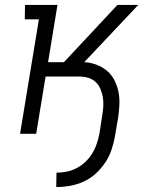

<svg xmlns="http://www.w3.org/2000/svg" viewBox="-20 -540 640 775"><path d="M207 215 208 157Q228 157 248.5 153Q269 149 288.5 139Q308 129 324 114Q340 99 351.5 80.5Q363 62 370 41.5Q377 21 381 1L393 -76Q396 -94 397 -112.5Q398 -131 395 -148.5Q392 -166 385 -182Q378 -198 365.5 -209.5Q353 -221 336 -226Q319 -231 301 -231H164L126 0H61L137 -462H80L81 -520H212L174 -289H238L454 -520H538L320 -289Q345 -288 369 -279Q393 -270 411.5 -254.5Q430 -239 441.5 -217Q453 -195 458 -170Q463 -145 462 -119Q461 -93 457 -66L444 10Q439 38 430 65Q421 92 404.5 116.5Q388 141 366 161Q344 181 317.5 193Q291 205 263 210Q235 215 207 215Z"/></svg>

Font: Iosevka HT Light Extended
Style: Italic
Weight: 300
Width: 7
Italic angle: -9°
Monospace: yes
Designer: Belleve Invis
Foundry: Belleve Invis
Version: Version 32.3.0; ttfautohint (v1.8.4)